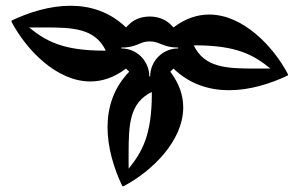

<svg xmlns="http://www.w3.org/2000/svg" viewBox="-20 -980 1040 667"><path d="M81.1 -884.5C87.6 -884.7 93.9 -884.7 100.3 -884.7C111.6 -884.7 122.7 -884.7 133.4 -884.7C236.2 -884.7 309.5 -881.1 347.4 -804.5L341.6 -804C197 -804.2 139.5 -837.6 81.1 -884.5ZM653.1 -822 658.9 -822.5C803.5 -822.2 861 -788.9 919.4 -742C912.9 -741.8 906.5 -741.8 900.2 -741.8C888.9 -741.8 877.8 -741.8 867.1 -741.8C764.3 -741.8 691 -745.4 653.1 -822ZM426.8 -446.4C426.8 -549.2 430.4 -622.5 507 -660.4L507.5 -654.6C507.2 -510 473.9 -452.5 427 -394.1C426.8 -400.6 426.8 -407 426.8 -413.3C426.8 -424.6 426.8 -435.7 426.8 -446.4ZM401.5 -811.8V-814.8C458 -814.8 463.1 -836.2 500.2 -836.2C536.2 -836.2 545 -814.8 599 -814.8V-811.8C571.1 -811.8 545.9 -800 528.1 -781.1C511.8 -763.7 501.7 -740.2 501.7 -714.5H498.7C498.7 -742.4 487 -767.6 468.1 -785.4C450.7 -801.7 427.2 -811.8 401.5 -811.8ZM20.2 -904C71.5 -806.6 176.9 -697 293.7 -697C334.3 -697 376.2 -710.2 417.8 -741.8L428.8 -730.8C374.2 -674.2 353.6 -606.5 353.6 -537.8C353.6 -466.9 375.6 -394.9 405 -333.2H409.5C506.9 -384.5 616.5 -489.9 616.5 -606.7C616.5 -647.3 603.3 -689.2 571.7 -730.8L582.7 -741.8C639.3 -687.2 707 -666.6 775.7 -666.6C846.6 -666.6 918.6 -688.6 980.2 -718V-722.5C929 -819.9 823.6 -929.5 706.8 -929.5C666.2 -929.5 624.2 -916.3 582.7 -884.7L571.7 -895.7C553.9 -913.6 527 -922.6 500.2 -922.6C473.5 -922.6 446.7 -913.7 428.8 -895.7L417.8 -884.7C361.2 -939.3 293.5 -960 224.8 -960C153.9 -960 81.9 -937.9 20.2 -908.5Z"/></svg>

Font: GlukFrames07
Style: Medium
Weight: 500
Monospace: yes
Designer: gluk
Foundry: gluk
Version: Version 1.00